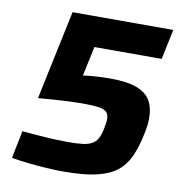

<svg xmlns="http://www.w3.org/2000/svg" viewBox="-79 -761 796 843"><g transform="rotate(10 319.5 -340.0)"><path d="M261 8Q226 8 184 5.5Q142 3 101 -1.5Q60 -6 26 -12L51 -135Q86 -132 123 -129Q160 -126 195.5 -124.5Q231 -123 256 -123Q297 -123 323 -126.5Q349 -130 364.5 -139.5Q380 -149 389 -167Q398 -185 403 -213Q405 -225 406.5 -234Q408 -243 408 -251Q408 -273 397 -283.5Q386 -294 360 -297.5Q334 -301 289 -301Q263 -301 229.5 -299.5Q196 -298 160.5 -295.5Q125 -293 93 -290L177 -688H626L598 -554H298L270 -422Q296 -426 328 -428Q360 -430 391 -430Q467 -430 510 -413.5Q553 -397 571 -365.5Q589 -334 589 -288Q589 -271 586.5 -251.5Q584 -232 579 -211Q567 -154 548 -112.5Q529 -71 495 -44.5Q461 -18 405 -5Q349 8 261 8Z"/></g></svg>

Font: Saira Thin
Style: Bold Italic
Weight: 700
Italic angle: -12°
Version: Version 1.101